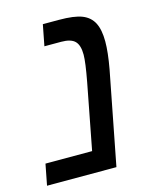

<svg xmlns="http://www.w3.org/2000/svg" viewBox="-110 -666 594 732"><g transform="rotate(-15 187.0 -299.5)"><path d="M258.8 0H-15.1L1 -83H185.1L234.9 -341.8Q249 -417 249 -446.8Q249 -483.9 233.2 -500Q217.3 -516.1 179.2 -516.1H112.8L128.9 -599.1H191.9Q252.9 -599.1 283.4 -586.9Q314 -574.7 327.9 -547.4Q341.8 -520 341.8 -474.1Q341.8 -431.6 330.1 -367.2Z"/></g></svg>

Font: Liberation Sans
Style: Italic
Weight: 400
Italic angle: -12°
Designer: Steve Matteson
Foundry: Ascender Corporation
Version: Version 2.1.5